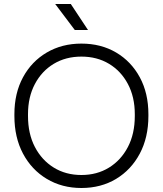

<svg xmlns="http://www.w3.org/2000/svg" viewBox="-20 -929 814 960"><path d="M387 11Q290 11 214 -34.5Q138 -80 95 -161Q52 -242 52 -349V-358Q52 -463 95 -542.5Q138 -622 214 -666.5Q290 -711 387 -711Q485 -711 560.5 -666.5Q636 -622 679 -542.5Q722 -463 722 -358V-349Q722 -242 679 -161Q636 -80 560.5 -34.5Q485 11 387 11ZM387 -54Q465 -54 525 -91Q585 -128 619.5 -194Q654 -260 654 -349V-358Q654 -444 619.5 -509Q585 -574 525 -610Q465 -646 387 -646Q309 -646 249 -610Q189 -574 154.5 -509Q120 -444 120 -358V-349Q120 -260 154.5 -194Q189 -128 249 -91Q309 -54 387 -54ZM354 -779 256 -909H334L420 -779Z"/></svg>

Font: SUSE Light
Style: Regular
Weight: 300
Designer: Rene Bieder
Foundry: SUSE
Version: Version 1.000